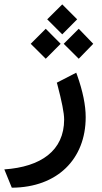

<svg xmlns="http://www.w3.org/2000/svg" viewBox="-46 -621 475 892"><path d="M8.8 251H10.3C219.7 249.5 352.1 118.7 352.1 -76.7C352.1 -131.8 338.9 -197.3 312 -272.9L308.1 -283.2L217.8 -236.8L220.2 -229.5C241.2 -149.9 252 -95.7 252 -65.9C252 79.1 144 154.3 -25.9 166ZM173.3 -531.2 243.2 -461.4 312.5 -531.2 243.2 -600.6ZM250 -417.5 319.8 -348.1 387.2 -417.5 319.8 -487.3ZM96.7 -417.5 166.5 -348.1 235.8 -417.5 166.5 -487.3Z"/></svg>

Font: Samim Medium
Style: Regular
Weight: 500
Foundry: DejaVu fonts team - Redesigned by Saber Rastikerdar
Version: Version 4.0.5